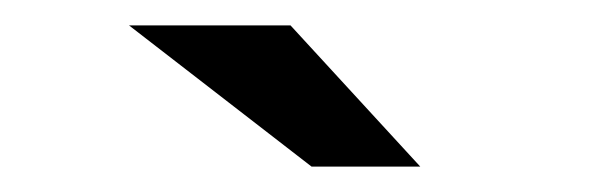

<svg xmlns="http://www.w3.org/2000/svg" viewBox="-20 -738 476 151"><path d="M225 -607H310.5L208.5 -718H81.5Z"/></svg>

Font: Anybody Expanded
Style: Bold
Weight: 700
Width: 7
Designer: Tyler Finck
Foundry: Etcetera Type Company
Version: Version 1.113;gftools[0.9.25]